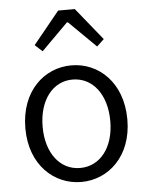

<svg xmlns="http://www.w3.org/2000/svg" viewBox="-57 -870 716 930"><g transform="rotate(-5 301.0 -405.5)"><path d="M301 13C433 13 549 -91 549 -269C549 -450 433 -554 301 -554C169 -554 53 -450 53 -269C53 -91 169 13 301 13ZM301 -55C204 -55 137 -141 137 -269C137 -398 204 -485 301 -485C399 -485 466 -398 466 -269C466 -141 399 -55 301 -55ZM133 -667 169 -634 298 -763H303L434 -634L469 -667L342 -824H261Z"/></g></svg>

Font: Noto Sans JP DemiLight
Style: Regular
Weight: 350
Designer: Ryoko NISHIZUKA 西塚涼子 (kana, bopomofo & ideographs); Paul D. Hunt (Latin, Greek & Cyrillic); Sandoll Communications 산돌커뮤니
Foundry: Adobe
Version: Version 2.004;hotconv 1.0.118;makeotfexe 2.5.65603